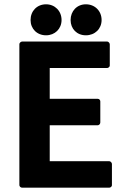

<svg xmlns="http://www.w3.org/2000/svg" viewBox="-20 -860 578 892"><path d="M70 0C70 5 75 12 83 12H487C492 12 500 8 500 0V-98C500 -103 495 -111 487 -111H211V-278H434C439 -278 446 -283 446 -291V-389C446 -394 442 -401 434 -401H211V-544H477C482 -544 490 -548 490 -556V-654C490 -659 485 -667 477 -667H83C78 -667 70 -662 70 -654ZM194 -696C235 -696 266 -726 266 -767C266 -809 235 -840 194 -840C152 -840 122 -809 122 -767C122 -726 152 -696 194 -696ZM379 -696C421 -696 452 -726 452 -767C452 -809 421 -840 379 -840C337 -840 308 -808 308 -767C308 -726 337 -696 379 -696Z"/></svg>

Font: Falling Sky
Style: Bd
Weight: 700
Designer: Paul D. Hunt
Foundry: Adobe Systems Incorporated
Version: Version 1.02